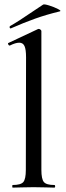

<svg xmlns="http://www.w3.org/2000/svg" viewBox="-20 -857 301 877"><path d="M38 -12Q75 -12 86.5 -25.5Q98 -39 98 -81L99 -595Q99 -631 92 -646.5Q85 -662 68 -662Q51 -662 25 -649H24Q20 -649 17.5 -654.5Q15 -660 19 -661L153 -724L157 -725Q160 -725 164.5 -722Q169 -719 169 -715V-81Q169 -39 180.5 -25.5Q192 -12 228 -12Q232 -12 232 -6Q232 0 228 0Q205 0 191 -1L133 -2L77 -1Q63 0 38 0Q36 0 36 -6Q36 -12 38 -12ZM29 -727Q25 -727 24 -731.5Q23 -736 26 -738Q62 -758 129 -804Q161 -826 177 -836Q182 -839 204.5 -832Q227 -825 244.5 -816Q262 -807 253 -805Q191 -790 139.5 -771.5Q88 -753 31 -728Z"/></svg>

Font: Cormorant Infant Medium
Style: Regular
Weight: 500
Designer: Christian Thalmann (Catharsis Fonts)
Foundry: Catharsis Fonts
Version: Version 4.000